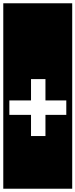

<svg xmlns="http://www.w3.org/2000/svg" viewBox="-30 -937 460 1170"><path d="M-10 -917H410V213H-10ZM27 -237H159V-108H247V-237H374V-325H247V-455H159V-325H27Z"/></svg>

Font: Zilla Slab Highlight
Style: Bold
Weight: 700
Designer: Typotheque Type Foundry
Foundry: Typotheque type foundry
Version: Version 1.1; 2017; ttfautohint (v1.6)